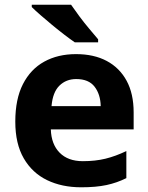

<svg xmlns="http://www.w3.org/2000/svg" viewBox="-20 -786 631 816"><path d="M303 -556Q379 -556 433.5 -527Q488 -498 518 -443Q548 -388 548 -308V-236H196Q198 -173 233.5 -137Q269 -101 332 -101Q385 -101 428 -111.5Q471 -122 517 -144V-29Q477 -9 432.5 0.5Q388 10 325 10Q243 10 180 -20.5Q117 -51 81 -113Q45 -175 45 -269Q45 -365 77.5 -428.5Q110 -492 168 -524Q226 -556 303 -556ZM304 -450Q261 -450 232.5 -422Q204 -394 199 -335H408Q407 -385 382 -417.5Q357 -450 304 -450ZM282 -766Q297 -744 317.5 -716.5Q338 -689 359.5 -663.5Q381 -638 397 -619V-606H298Q279 -619 253.5 -638.5Q228 -658 201.5 -680Q175 -702 152 -722Q129 -742 115 -756V-766Z"/></svg>

Font: Noto Sans Hanifi Rohingya
Style: Regular
Weight: 400
Designer: Monotype Design Team and DaltonMaag
Foundry: Google LLC
Version: Version 2.101